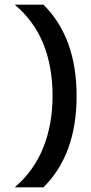

<svg xmlns="http://www.w3.org/2000/svg" viewBox="-20 -727 391 822"><path d="M205 -316Q205 -572 43 -707H166Q308 -566 308 -316Q308 -66 166 75H43Q125 5 165 -94.5Q205 -194 205 -316Z"/></svg>

Font: Pridi
Style: Regular
Weight: 400
Designer: Katatrad Team
Foundry: CadsonDemak
Version: Version 1.001